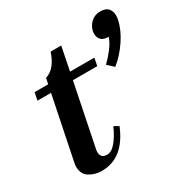

<svg xmlns="http://www.w3.org/2000/svg" viewBox="-160 -815 924 957"><g transform="rotate(-30 302.0 -336.5)"><path d="M604 -625Q604 -614 601 -602Q591 -551 554 -496Q517 -441 472 -406L437 -438Q463 -463 486 -493Q509 -523 519 -552Q509 -552 506 -553Q485 -555 474 -568Q463 -581 463 -602Q463 -610 464 -615Q471 -645 492.5 -664Q514 -683 544 -683Q576 -683 590 -667Q604 -651 604 -625ZM265 -498H405L396 -454H256L185 -104Q182 -92 182 -83Q182 -47 219 -47Q245 -47 270.5 -78Q296 -109 316 -155L343 -140Q282 10 156 10Q117 10 85.5 -9.5Q54 -29 54 -72Q54 -83 57 -96L130 -454H52L61 -498H139L146 -531Q204 -549 231 -633H292Z"/></g></svg>

Font: Trirong SemiBold
Style: Italic
Weight: 600
Italic angle: -12°
Designer: Katatrad Team
Foundry: CadsonDemak
Version: Version 1.001